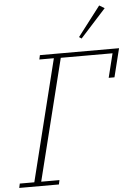

<svg xmlns="http://www.w3.org/2000/svg" viewBox="-68 -981 720 1027"><g transform="rotate(-5 291.5 -467.5)"><path d="M-2 -23H76L238 -675H160L165 -698H590L552 -545H521L553 -674H275L113 -23H211L206 0H-7ZM382 -776 504 -935 532 -918 395 -767Z"/></g></svg>

Font: IBM Plex Serif ExtraLight
Style: Italic
Weight: 200
Italic angle: -14°
Designer: Mike Abbink, Paul van der Laan, Pieter van Rosmalen
Foundry: Bold Monday
Version: Version 2.5